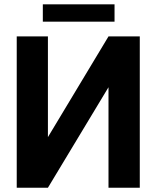

<svg xmlns="http://www.w3.org/2000/svg" viewBox="-20 -882 740 902"><path d="M489.7 -710.9H636.7V0H489.7V-472.2L205.1 0H58.6V-710.9H205.1V-237.8ZM518.1 -780.3H181.2V-861.8H518.1Z"/></svg>

Font: SteelSelectRoboto
Style: Roboto-Bold
Weight: 700
Designer: Google
Version: Version 2.137; 2017